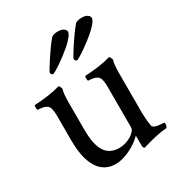

<svg xmlns="http://www.w3.org/2000/svg" viewBox="-156 -750 810 865"><g transform="rotate(-30 248.5 -317.5)"><path d="M392.6 -641.6C378.9 -641.6 364.3 -637.7 359.4 -632.8C324.2 -592.8 268.6 -503.9 268.6 -498C268.6 -492.2 273.4 -485.4 280.3 -485.4C290 -485.4 432.6 -580.1 432.6 -618.2C432.6 -623 426.8 -641.6 392.6 -641.6ZM268.6 -641.6C254.9 -641.6 240.2 -637.7 235.4 -632.8C200.2 -592.8 144.5 -503.9 144.5 -498C144.5 -492.2 149.4 -485.4 156.2 -485.4C166 -485.4 308.6 -580.1 308.6 -618.2C308.6 -623 302.7 -641.6 268.6 -641.6ZM338.9 -308.6V-101.6C338.9 -78.1 292 -47.9 249 -47.9C180.7 -47.9 151.4 -95.7 151.4 -199.2V-342.8C151.4 -371.1 154.3 -398.4 158.2 -406.2C158.2 -411.1 152.3 -425.8 147.5 -425.8C112.3 -415 63.5 -408.2 13.7 -406.2C9.8 -401.4 10.7 -383.8 13.7 -380.9C26.4 -380.9 58.6 -378.9 68.4 -361.3C76.2 -346.7 76.2 -321.3 76.2 -308.6V-187.5C76.2 -105.5 94.7 6.8 198.2 6.8C248 6.8 309.6 -28.3 336.9 -57.6C336.9 -57.6 338.9 -57.6 338.9 -52.7V-7.8C338.9 -1 341.8 7.8 346.7 7.8C347.7 7.8 422.9 -16.6 473.6 -19.5C478.5 -19.5 481.4 -33.2 481.4 -35.2C481.4 -38.1 480.5 -44.9 478.5 -45.9C475.6 -46.9 425.8 -44.9 420.9 -63.5C415 -90.8 414.1 -127 414.1 -137.7V-342.8C414.1 -371.1 417 -398.4 420.9 -406.2C420.9 -411.1 415 -425.8 410.2 -425.8C375 -415 326.2 -408.2 276.4 -406.2C272.5 -401.4 273.4 -383.8 276.4 -380.9C289.1 -380.9 321.3 -378.9 331.1 -361.3C338.9 -346.7 338.9 -321.3 338.9 -308.6Z"/></g></svg>

Font: Crimson
Style: Roman
Weight: 400
Version: Version 0.2